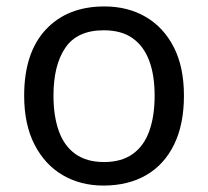

<svg xmlns="http://www.w3.org/2000/svg" viewBox="-20 -566 645 596"><path d="M551 -269Q551 -180 520.5 -117.5Q490 -55 434 -22.5Q378 10 301 10Q230 10 174.5 -22.5Q119 -55 87 -117.5Q55 -180 55 -269Q55 -402 122 -474Q189 -546 304 -546Q377 -546 432.5 -513.5Q488 -481 519.5 -419.5Q551 -358 551 -269ZM146 -269Q146 -206 162.5 -159.5Q179 -113 214 -88Q249 -63 303 -63Q357 -63 392 -88Q427 -113 443.5 -159.5Q460 -206 460 -269Q460 -333 443 -378Q426 -423 391.5 -447.5Q357 -472 302 -472Q220 -472 183 -418Q146 -364 146 -269Z"/></svg>

Font: lkannada15
Style: Book
Weight: 400
Designer: Jelle Bosma - Monotype Design Team
Foundry: Monotype Imaging Inc.
Version: Version 2.003